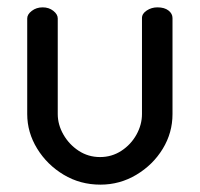

<svg xmlns="http://www.w3.org/2000/svg" viewBox="-20 -494 544 522"><path d="M253 8Q198 8 153 -19Q108 -46 81 -90Q54 -134 54 -184V-444Q54 -455 66.5 -464.5Q79 -474 96 -474Q113 -474 125 -464.5Q137 -455 137 -444V-184Q137 -155 152.5 -128Q168 -101 194 -84Q220 -67 252 -67Q284 -67 310 -84Q336 -101 351 -128Q366 -155 366 -184V-445Q366 -457 379 -465.5Q392 -474 408 -474Q427 -474 438 -465.5Q449 -457 449 -445V-184Q449 -133 422.5 -89.5Q396 -46 351 -19Q306 8 253 8Z"/></svg>

Font: Dosis ExtraLight Medium
Style: Regular
Weight: 500
Version: Version 3.001; ttfautohint (v1.8.2)